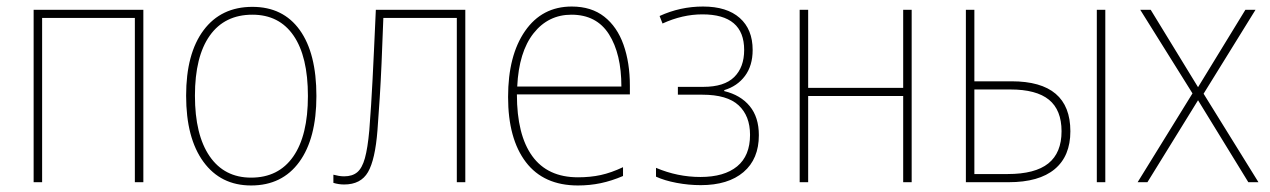

<svg xmlns="http://www.w3.org/2000/svg" viewBox="-20 -558 3890 588"><path d="M83 0V-528H419V0H393V-503H109V0Z M749 10Q656 10 603 -62.5Q550 -135 550 -265Q550 -394 603.5 -465.5Q657 -537 753 -537Q847 -537 898 -466Q949 -395 949 -264Q949 -134 896.5 -62Q844 10 749 10ZM749 -14Q833 -14 878 -78.5Q923 -143 923 -264Q923 -385 879 -449Q835 -513 753 -513Q668 -513 622.5 -449Q577 -385 577 -265Q577 -145 622 -79.5Q667 -14 749 -14Z M1034 7Q1017 7 1001 2V-23Q1009 -21 1017 -19.5Q1025 -18 1034 -18Q1059 -18 1074 -30.5Q1089 -43 1097.5 -73.5Q1106 -104 1111 -159Q1114 -199 1116.5 -236.5Q1119 -274 1121 -315Q1123 -356 1125.5 -407.5Q1128 -459 1131 -528H1405V0H1379V-503H1154Q1151 -421 1148.5 -364Q1146 -307 1143 -259.5Q1140 -212 1136 -159Q1129 -69 1107 -31Q1085 7 1034 7Z M1750 10Q1645 10 1590.5 -61.5Q1536 -133 1536 -261Q1536 -388 1588 -463Q1640 -538 1731 -538Q1791 -538 1830.5 -507Q1870 -476 1889.5 -421Q1909 -366 1909 -295V-269H1563Q1563 -145 1610 -80Q1657 -15 1750 -15Q1788 -15 1820 -22Q1852 -29 1888 -46V-19Q1853 -4 1819.5 3Q1786 10 1750 10ZM1564 -293H1883Q1883 -393 1845 -453Q1807 -513 1730 -513Q1659 -513 1614 -456Q1569 -399 1564 -293Z M2126 9Q2089 9 2052 2Q2015 -5 1989 -17V-44Q2055 -16 2125 -16Q2198 -16 2237.5 -48.5Q2277 -81 2277 -145Q2277 -203 2242 -235.5Q2207 -268 2131 -268H2056V-292H2134Q2198 -292 2228.5 -322Q2259 -352 2259 -405Q2259 -514 2131 -514Q2070 -514 2009 -486L2000 -509Q2063 -538 2133 -538Q2206 -538 2245.5 -503Q2285 -468 2285 -405Q2285 -357 2261.5 -325.5Q2238 -294 2198 -282V-279Q2248 -267 2276 -233Q2304 -199 2304 -144Q2304 -71 2257 -31Q2210 9 2126 9Z M2429 0V-528H2455V-289H2746V-528H2772V0H2746V-264H2455V0Z M2938 0V-528H2964V-309H3078Q3258 -309 3258 -156Q3258 -80 3210 -40Q3162 0 3069 0ZM3339 0V-528H3365V0ZM2964 -25H3066Q3150 -25 3190.5 -57.5Q3231 -90 3231 -156Q3231 -221 3192.5 -252.5Q3154 -284 3074 -284H2964Z M3464 0 3632 -272 3472 -528H3504L3649 -291L3794 -528H3825L3666 -271L3834 0H3803L3649 -251L3494 0Z"/></svg>

Font: Noto Sans SemiCondensed Thin
Style: Regular
Weight: 100
Width: 4
Designer: Monotype Design Team
Foundry: Monotype Imaging Inc.
Version: Version 2.013; ttfautohint (v1.8.4.7-5d5b)